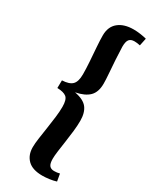

<svg xmlns="http://www.w3.org/2000/svg" viewBox="-261 -878 931 1164"><g transform="rotate(30 204.5 -295.5)"><path d="M79 -333Q129 -335 150 -356Q171 -377 171 -428Q171 -467 167.5 -516.5Q164 -566 160.5 -613Q157 -660 157 -693Q157 -754 196 -786Q235 -818 302 -818Q325 -818 349.5 -814.5Q374 -811 393 -806L382 -753Q360 -758 342 -758Q317 -758 305.5 -743.5Q294 -729 294 -693Q295 -653 298 -605Q301 -557 304.5 -513Q308 -469 308 -442Q308 -383 277.5 -352.5Q247 -322 184 -310Q248 -298 273 -265.5Q298 -233 298 -176Q298 -143 293.5 -102.5Q289 -62 283 -22Q277 18 272.5 52Q268 86 268 106Q268 140 279 153.5Q290 167 312 167Q333 167 351 162L360 213Q338 220 311.5 223.5Q285 227 264 227Q195 227 161.5 194Q128 161 128 106Q128 80 133.5 42Q139 4 145.5 -39Q152 -82 157 -122.5Q162 -163 162 -195Q162 -246 142.5 -262Q123 -278 78 -279Z"/></g></svg>

Font: Literata 36pt
Style: Bold Italic
Weight: 700
Italic angle: -2°
Designer: Latin by Veronika Burian and Jose Scaglione. Greek by Irene Vlachou. Cyrillic by Vera Evstafieva
Foundry: TypeTogether
Version: Version 3.002